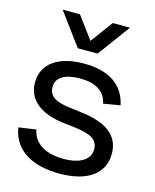

<svg xmlns="http://www.w3.org/2000/svg" viewBox="-111 -796 713 885"><g transform="rotate(15 245.5 -353.0)"><path d="M258.5 13.5C389 13.5 468 -40.5 468 -137C468 -233.5 388.5 -273 282 -285.5L222.5 -293C162 -300.5 124 -318 124 -365C124 -411 167.5 -435 237.5 -435C307.5 -435 357 -410 369 -350L449 -363.5C430 -455.5 358 -506 237.5 -506C115 -506 40.5 -453 40.5 -364.5C40.5 -275.5 113 -230 212.5 -217.5L272 -210.5C340.5 -201.5 384 -186.5 384 -135.5C384 -86 335.5 -57 259 -57C183.5 -57 117 -83 103 -155.5L20 -143.5C37.5 -35 130.5 13.5 258.5 13.5ZM285 -566.5 398.5 -720.5H316L238 -614.5L159.5 -720.5H77L190.5 -566.5Z"/></g></svg>

Font: MCL Standard
Style: Regular
Weight: 400
Designer: Květoslav Bartoš
Foundry: Florian Karsten
Version: Version 1.001;Glyphs 3.2.3 (3260)